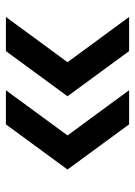

<svg xmlns="http://www.w3.org/2000/svg" viewBox="79 -616 468 667"><g transform="rotate(90 313.5 -282.0)"><path d="M38.5 -68 195.5 -282 38.5 -496H157L314 -282L157 -68ZM293 -68 450 -282 293 -496H411.5L568.5 -282L411.5 -68Z"/></g></svg>

Font: Encode Sans Expanded Expanded Medium
Style: Regular
Weight: 500
Width: 7
Designer: Multiple Designers
Foundry: Impallari Type
Version: Version 3.000; ttfautohint (v1.8.3) -l 8 -r 50 -G 200 -x 14 